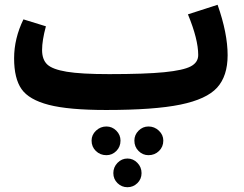

<svg xmlns="http://www.w3.org/2000/svg" viewBox="-20 -442 1021 803"><path d="M890 -422Q932 -303 932 -211Q932 -124 888 -75.5Q844 -27 734.5 -4.5Q625 18 424 18Q267 18 184 -3.5Q101 -25 70 -69.5Q39 -114 39 -198Q39 -281 78 -361L172 -332Q156 -273 156 -233Q156 -193 177.5 -172.5Q199 -152 259 -142Q319 -132 437 -132Q587 -132 667 -140Q747 -148 778 -164.5Q809 -181 809 -212Q809 -278 766 -382ZM484 146Q484 172 466.5 189.5Q449 207 425 207Q399 207 381 189.5Q363 172 363 146Q363 122 381.5 104.5Q400 87 425 87Q449 87 466.5 104.5Q484 122 484 146ZM601 87Q626 87 644.5 104.5Q663 122 663 146Q663 172 645 189.5Q627 207 601 207Q577 207 559.5 189.5Q542 172 542 146Q542 122 559.5 104.5Q577 87 601 87ZM471.5 239Q489 221 513 221Q537 221 554.5 239Q572 257 572 282Q572 307 554.5 324Q537 341 513 341Q489 341 471.5 324Q454 307 454 282Q454 257 471.5 239Z"/></svg>

Font: FiraGO
Style: Bold
Weight: 700
Designer: bBox Type
Foundry: bBox Type GmbH
Version: Version 1.001;PS 001.001;hotconv 1.0.88;makeotf.lib2.5.64775